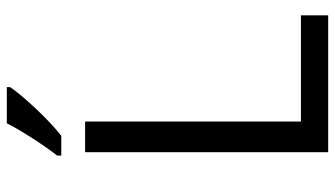

<svg xmlns="http://www.w3.org/2000/svg" viewBox="-230 -754 984 564"><g transform="rotate(-90 262.0 -472.0)"><path d="M288 -934V-944H182C159 -899 116 -833 87 -796V-784H145C192 -820 263 -897 288 -934ZM97 0H499V-80H187V-714H97Z"/></g></svg>

Font: Noto Sans Bengali
Style: Regular
Weight: 400
Designer: Jelle Bosma - Monotype Design Team
Foundry: Monotype Imaging Inc.
Version: Version 2.003